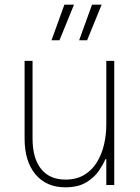

<svg xmlns="http://www.w3.org/2000/svg" viewBox="-20 -790 598 820"><path d="M234 -618H200L255 -770H296ZM352 -618H318L373 -770H414ZM259 10Q178 10 131.5 -45.5Q85 -101 85 -199V-530H119V-199Q119 -114 155.5 -68.5Q192 -23 259 -23Q307 -23 340.5 -43.5Q374 -64 394.5 -98Q415 -132 424.5 -173.5Q434 -215 434 -258V-530H468V0H434V-110H430Q422 -90 403 -61.5Q384 -33 349 -11.5Q314 10 259 10Z"/></svg>

Font: Be Vietnam Pro Thin
Style: Regular
Weight: 100
Designer: Lam Bao, Tony Le, Vietanh Nguyen
Foundry: Yellow Type Foundry
Version: Version 1.002; ttfautohint (v1.8.3)